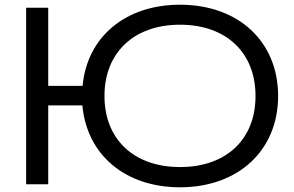

<svg xmlns="http://www.w3.org/2000/svg" viewBox="-20 -783 1251 816"><path d="M185 0V-335H330C349 -126 511 13 745 13C994 13 1162 -145 1162 -375C1162 -606 994 -763 745 -763C512 -763 350 -625 331 -418H185V-750H91V0ZM745 -73C549 -73 424 -191 424 -375C424 -559 549 -678 745 -678C942 -678 1066 -559 1066 -375C1066 -191 942 -73 745 -73Z"/></svg>

Font: Bounded Light
Style: Regular
Weight: 300
Designer: Vlad Churkin
Version: Version 3.0